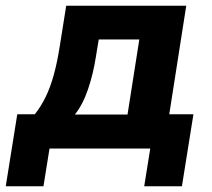

<svg xmlns="http://www.w3.org/2000/svg" viewBox="-48 -516 735 667"><path d="M-28 131 12 -119H73Q95 -147 111 -180Q127 -213 139 -256.5Q151 -300 160 -358L182 -496H599L540 -119H624L584 131H453L474 0H124L103 131ZM212 -118H395L436 -379H295L285 -318Q276 -260 258 -206.5Q240 -153 212 -118Z"/></svg>

Font: Nunito Sans 10pt ExtraBold
Style: Italic
Weight: 800
Italic angle: -9°
Designer: Vernon Adams
Foundry: Vernon Adams
Version: Version 3.101;gftools[0.9.27]